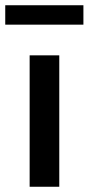

<svg xmlns="http://www.w3.org/2000/svg" viewBox="-43 -712 338 732"><path d="M70 0V-501H183V0ZM-23 -618V-692H275V-618Z"/></svg>

Font: Red Hat Text Medium
Style: Regular
Weight: 500
Designer: Pentagram, MCKL
Foundry: Pentagram, MCKL
Version: Version 1.023